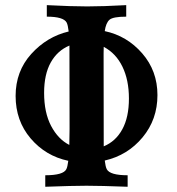

<svg xmlns="http://www.w3.org/2000/svg" viewBox="-20 -713 677 733"><path d="M244.6 -159.7Q245.6 -186.5 245.6 -220.7Q245.6 -508.8 245.1 -539.1Q199.2 -520 173.8 -474.6Q148.4 -429.2 148.4 -358.4Q148.4 -283.2 175 -232.4Q201.7 -181.6 244.6 -159.7ZM376 -154.3Q421.9 -173.3 447 -219.5Q472.2 -265.6 472.2 -336.9Q472.2 -407.2 447.5 -458.3Q422.9 -509.3 376 -534.2L375.5 -509.3Q375.5 -199.2 376 -154.3ZM467.3 0Q363.3 -3.9 310.1 -3.9Q258.8 -3.9 152.8 0V-43.9Q222.2 -43.9 233.4 -67.4Q237.8 -76.2 240.7 -99.1Q154.3 -117.2 96.9 -184.6Q39.6 -252 39.6 -346.7Q39.6 -440.9 99.4 -507.1Q159.2 -573.2 242.2 -592.8Q239.3 -617.7 234.4 -627Q222.2 -649.4 158.7 -649.4V-693.4Q252.4 -688.5 313 -688.5Q372.6 -688.5 461.9 -693.4V-649.4Q411.6 -649.4 397.9 -637.5Q384.3 -625.5 379.9 -594.2Q464.8 -576.2 522.9 -509.3Q581.1 -442.4 581.1 -350.1Q581.1 -256.8 524.2 -188.5Q467.3 -120.1 379.9 -100.1Q382.8 -76.2 387.7 -66.9Q399.9 -43.9 467.3 -43.9Z"/></svg>

Font: Kelvinch
Style: Bold
Weight: 700
Designer: Paul James Miller
Foundry: High-Logic / Made with FontCreator
Version: Version 3.501;March 28, 2021;FontCreator 13.0.0.2683 64-bit